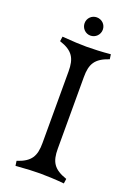

<svg xmlns="http://www.w3.org/2000/svg" viewBox="-171 -985 754 1060"><g transform="rotate(20 206.0 -455.0)"><path d="M60 -21 64 7C125 2 175 0 207 0C239 0 299 2 348 7L352 -21C272 -48 251 -86 251 -162V-583C251 -659 272 -697 352 -724L348 -752C299 -747 239 -745 207 -745C175 -745 125 -747 64 -752L60 -724C140 -698 161 -659 161 -583V-162C161 -86 140 -47 60 -21ZM206 -810C236 -810 260 -834 260 -864C260 -894 236 -917 206 -917C177 -917 153 -894 153 -864C153 -834 177 -810 206 -810Z"/></g></svg>

Font: Basteleur Moonlight
Style: Regular
Weight: 300
Designer: Keussel
Foundry: Keussel Studio
Version: Version 1.300;Glyphs 3.2 (3192)